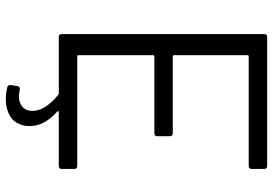

<svg xmlns="http://www.w3.org/2000/svg" viewBox="-156 -584 918 645"><g transform="rotate(90 302.5 -261.0)"><path d="M547 -648Q547 -638 537 -638H169Q165 -638 165 -634V-387Q165 -383 169 -383H427Q437 -383 437 -373V-331Q437 -321 427 -321H169Q165 -321 165 -317V-66Q165 -62 169 -62H537Q547 -62 547 -52V-10Q547 0 537 0H356Q354 0 353.5 1Q353 2 353 3Q353 4 354 5Q403 48 403 97Q403 111 401 118Q393 150 369 164Q345 178 313 178Q292 178 272 173Q265 170 265 163Q265 162 265 161L269 138Q270 133 273 132Q276 131 278 131Q279 131 281 131Q293 134 303 134Q324 134 338 122.5Q352 111 352 88Q352 66 337.5 44Q323 22 298 2Q297 0 293 0H104Q94 0 94 -10V-690Q94 -700 104 -700H537Q547 -700 547 -690Z"/></g></svg>

Font: LinhAnh
Style: Regular
Weight: 400
Designer: Jeremy Tribby
Foundry: Tribby Type
Version: Version 1.408